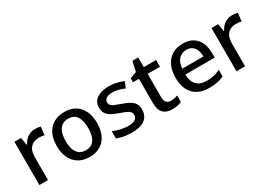

<svg xmlns="http://www.w3.org/2000/svg" viewBox="-2 -1366 2891 2080"><g transform="rotate(-30 1443.5 -326.0)"><path d="M339 -550Q359 -550 377.5 -547.5Q396 -545 409 -541L397 -439Q383 -443 367.5 -445Q352 -447 327 -447Q297 -447 272 -438Q247 -429 227.5 -409.5Q208 -390 197.5 -359Q187 -328 187 -285V0H79V-541H162L178 -446H183Q196 -475 218.5 -498.5Q241 -522 272 -536Q303 -550 339 -550Z M957 -271Q957 -208 940.5 -156Q924 -104 892 -67Q860 -30 813 -10Q766 10 704 10Q645 10 598.5 -10Q552 -30 519.5 -66.5Q487 -103 470 -155Q453 -207 453 -271Q453 -359 483.5 -421.5Q514 -484 571 -517.5Q628 -551 708 -551Q788 -551 843.5 -516Q899 -481 928 -418.5Q957 -356 957 -271ZM563 -271Q563 -211 578 -166.5Q593 -122 624.5 -98Q656 -74 705 -74Q755 -74 786 -98Q817 -122 831.5 -167Q846 -212 846 -271Q846 -329 832.5 -373.5Q819 -418 788.5 -442.5Q758 -467 707 -467Q636 -467 599.5 -416Q563 -365 563 -271Z M1452 -152Q1452 -104 1429.5 -67.5Q1407 -31 1359 -10.5Q1311 10 1236 10Q1179 10 1133.5 1.5Q1088 -7 1049 -23V-114Q1096 -93 1145 -82.5Q1194 -72 1232 -72Q1294 -72 1321.5 -91.5Q1349 -111 1349 -146Q1349 -171 1333 -187.5Q1317 -204 1286 -216.5Q1255 -229 1210 -245Q1164 -262 1129.5 -280.5Q1095 -299 1076 -328Q1057 -357 1057 -404Q1057 -475 1113 -513Q1169 -551 1262 -551Q1313 -551 1357.5 -540.5Q1402 -530 1444 -512L1412 -438Q1378 -455 1336.5 -464.5Q1295 -474 1263 -474Q1216 -474 1189 -457.5Q1162 -441 1162 -409Q1162 -384 1176.5 -369Q1191 -354 1220 -343Q1249 -332 1292 -316Q1338 -300 1374.5 -280.5Q1411 -261 1431.5 -231.5Q1452 -202 1452 -152Z M1771 -78Q1796 -78 1816.5 -82.5Q1837 -87 1856 -94V-12Q1833 -3 1806 3.5Q1779 10 1739 10Q1689 10 1655.5 -7.5Q1622 -25 1605 -63Q1588 -101 1588 -161V-457H1514V-507L1597 -538L1624 -662H1697V-541H1851V-457H1697V-169Q1697 -125 1714 -101.5Q1731 -78 1771 -78Z M2187 -551Q2262 -551 2312 -520.5Q2362 -490 2388 -434Q2414 -378 2414 -301V-246H2047Q2047 -164 2089.5 -117.5Q2132 -71 2212 -71Q2262 -71 2301 -79.5Q2340 -88 2386 -109V-27Q2347 -8 2304 1Q2261 10 2201 10Q2117 10 2058 -22.5Q1999 -55 1968 -117Q1937 -179 1937 -266Q1937 -354 1966.5 -417.5Q1996 -481 2052 -516Q2108 -551 2187 -551ZM2191 -473Q2132 -473 2094 -434.5Q2056 -396 2049 -318H2314Q2314 -364 2300.5 -398.5Q2287 -433 2259.5 -453Q2232 -473 2191 -473Z M2804 -550Q2824 -550 2842.5 -547.5Q2861 -545 2874 -541L2862 -439Q2848 -443 2832.5 -445Q2817 -447 2792 -447Q2762 -447 2737 -438Q2712 -429 2692.5 -409.5Q2673 -390 2662.5 -359Q2652 -328 2652 -285V0H2544V-541H2627L2643 -446H2648Q2661 -475 2683.5 -498.5Q2706 -522 2737 -536Q2768 -550 2804 -550Z"/></g></svg>

Font: Noto Sans Hebrew Thin Medium
Style: Regular
Weight: 500
Version: Version 3.001